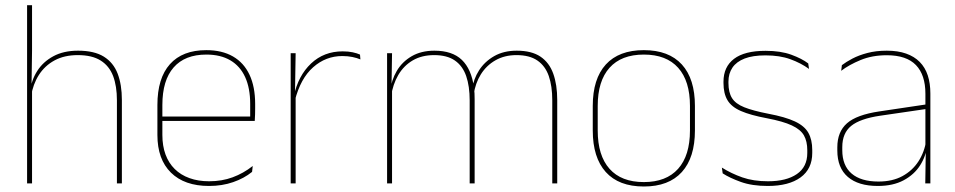

<svg xmlns="http://www.w3.org/2000/svg" viewBox="-20 -684 3562 716"><path d="M416 0V-310Q416 -363 401.8 -400.5Q387.5 -438 355.5 -458.2Q323.5 -478.5 270 -478.5Q220 -478.5 183.5 -458.8Q147 -439 125 -404.5Q103 -370 96 -325.5L85 -344H92.5Q97 -385 118.8 -419.2Q140.5 -453.5 178.8 -474.2Q217 -495 271 -495Q331.5 -495 367.2 -472.8Q403 -450.5 418.8 -409.2Q434.5 -368 434.5 -311V0ZM81 0V-664.5H99.5V-495.5L97.5 -357L99.5 -354V0Z M759.5 9.5Q668 9.5 617.5 -40.2Q567 -90 567 -180.5V-292.5Q567 -392.5 613.8 -444.8Q660.5 -497 749.5 -497Q808 -497 848.8 -473.5Q889.5 -450 910.5 -405.2Q931.5 -360.5 931.5 -296.5V-279.5Q931.5 -268.5 931.2 -257.5Q931 -246.5 930 -233H913Q913 -250.5 913 -266.5Q913 -282.5 913 -296Q913 -355.5 894.2 -396.5Q875.5 -437.5 839 -459Q802.5 -480.5 749.5 -480.5Q669.5 -480.5 627.5 -432.5Q585.5 -384.5 585.5 -292.5V-243.5V-239.5V-181Q585.5 -140 597.2 -108Q609 -76 631.5 -53.8Q654 -31.5 686.5 -19.8Q719 -8 760 -8Q807.5 -8 847.5 -22.8Q887.5 -37.5 922.5 -65L920 -43Q890.5 -19 849.5 -4.8Q808.5 9.5 759.5 9.5ZM575.5 -233V-249.5H923.5V-233Z M1079.5 -308.5 1070 -320.5 1075.5 -325Q1092 -402 1140 -447.2Q1188 -492.5 1258 -492.5Q1279 -492.5 1295.2 -489Q1311.5 -485.5 1322.5 -480.5L1324 -462.5Q1311 -468 1294 -471.5Q1277 -475 1256.5 -475Q1195 -475 1147.8 -433.2Q1100.5 -391.5 1079.5 -308.5ZM1064 0V-485.5H1082.5L1080 -335L1082.5 -332.5V0Z M2039.5 0V-310Q2039.5 -363 2026.5 -400.5Q2013.5 -438 1984.2 -458.2Q1955 -478.5 1906 -478.5Q1861.5 -478.5 1827.8 -459.2Q1794 -440 1773.2 -406.8Q1752.5 -373.5 1746.5 -331.5L1736 -351.5H1741Q1745.5 -389 1766.5 -421.8Q1787.5 -454.5 1823 -474.8Q1858.5 -495 1907 -495Q1962.5 -495 1995.5 -472.8Q2028.5 -450.5 2043.2 -409.2Q2058 -368 2058 -311V0ZM1423.5 0V-485.5H1442L1440 -357.5H1442V0ZM1731.5 0V-309.5Q1731.5 -362.5 1718.5 -400.2Q1705.5 -438 1676.5 -458.2Q1647.5 -478.5 1599 -478.5Q1553 -478.5 1519.2 -458.8Q1485.5 -439 1465.2 -404.2Q1445 -369.5 1438.5 -325L1428 -344H1435Q1439.5 -385 1459.5 -419.2Q1479.5 -453.5 1515 -474.2Q1550.5 -495 1600 -495Q1666.5 -495 1702.2 -460.8Q1738 -426.5 1747.5 -358Q1749 -346.5 1749.5 -336Q1750 -325.5 1750 -314V0Z M2381 11.5Q2287.5 11.5 2239 -42.5Q2190.5 -96.5 2190.5 -197.5V-289Q2190.5 -390 2239.2 -443.5Q2288 -497 2381 -497Q2474 -497 2522.8 -443.5Q2571.5 -390 2571.5 -289V-197.5Q2571.5 -96.5 2522.8 -42.5Q2474 11.5 2381 11.5ZM2381 -5Q2464.5 -5 2508.8 -54.5Q2553 -104 2553 -197.5V-289Q2553 -382 2509 -431.2Q2465 -480.5 2381 -480.5Q2297 -480.5 2253 -431.2Q2209 -382 2209 -289V-197.5Q2209 -104 2253 -54.5Q2297 -5 2381 -5Z M2843 9.5Q2784.5 9.5 2742.8 -5.5Q2701 -20.5 2675 -37.5L2672 -59Q2707 -37 2748.2 -22.5Q2789.5 -8 2844 -8Q2912.5 -8 2951.5 -34.8Q2990.5 -61.5 2990.5 -113.5V-123.5Q2990.5 -157 2978 -179Q2965.5 -201 2933 -216.2Q2900.5 -231.5 2840 -243Q2778.5 -254.5 2743 -270Q2707.5 -285.5 2692.8 -310.5Q2678 -335.5 2678 -374.5V-379.5Q2678 -434.5 2717.2 -464.5Q2756.5 -494.5 2835 -494.5Q2891 -494.5 2930.8 -480Q2970.5 -465.5 2994 -447.5L2997 -427Q2966.5 -449 2927.2 -463.2Q2888 -477.5 2834.5 -477.5Q2787.5 -477.5 2757 -465.8Q2726.5 -454 2711.5 -432Q2696.5 -410 2696.5 -379.5V-374.5Q2696.5 -339.5 2709.8 -318.2Q2723 -297 2755.5 -284Q2788 -271 2844.5 -260Q2908.5 -248 2944.2 -231.2Q2980 -214.5 2994.5 -188.8Q3009 -163 3009 -124.5V-113.5Q3009 -54 2965.2 -22.2Q2921.5 9.5 2843 9.5Z M3430.5 0 3432.5 -128 3431 -131.5V-292V-334.5Q3431 -404.5 3395.8 -441.2Q3360.5 -478 3287 -478Q3232.5 -478 3189.5 -460.2Q3146.5 -442.5 3117 -420L3119.5 -441Q3135 -453 3158.8 -465.5Q3182.5 -478 3214.8 -486.5Q3247 -495 3287 -495Q3328.5 -495 3359 -484.2Q3389.5 -473.5 3409.8 -453Q3430 -432.5 3439.8 -402.8Q3449.5 -373 3449.5 -335V0ZM3253.5 9.5Q3181 9.5 3141.8 -24.2Q3102.5 -58 3102.5 -123V-134.5Q3102.5 -192.5 3138.5 -224.2Q3174.5 -256 3259 -268.5L3440 -295.5L3440.5 -278.5L3262.5 -252.5Q3187.5 -241.5 3154.2 -214.5Q3121 -187.5 3121 -135.5V-124Q3121 -66.5 3155.8 -36.8Q3190.5 -7 3256 -7Q3308 -7 3345.2 -27.2Q3382.5 -47.5 3405 -82.2Q3427.5 -117 3434 -160.5L3443.5 -142H3437.5Q3433.5 -102.5 3411.5 -67.8Q3389.5 -33 3350 -11.8Q3310.5 9.5 3253.5 9.5Z"/></svg>

Font: Anek Gujarati Thin
Style: Regular
Weight: 250
Version: Version 1.003